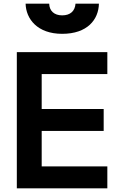

<svg xmlns="http://www.w3.org/2000/svg" viewBox="-20 -1030 635 1050"><path d="M320 -845C458 -845 519 -923 521 -1010H393C390 -970 365 -946 320 -946C277 -946 250 -970 249 -1010H120C122 -927 184 -845 320 -845ZM567 0V-120H208V-314H547V-434H208V-625H567V-745H72V0Z"/></svg>

Font: Plus Jakarta Sans
Style: Bold
Weight: 700
Designer: Gumpita Rahayu
Foundry: Tokotype
Version: Version 2.071;gftools[0.9.30]